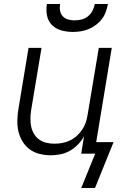

<svg xmlns="http://www.w3.org/2000/svg" viewBox="-20 -770 640 962"><path d="M345 -610Q316 -610 288 -617.5Q260 -625 240.5 -644.5Q221 -664 215.5 -692.5Q210 -721 215 -750H281Q278 -733 281 -716.5Q284 -700 294.5 -688.5Q305 -677 321 -672.5Q337 -668 354 -668Q372 -668 389.5 -672.5Q407 -677 421 -688.5Q435 -700 443.5 -716.5Q452 -733 455 -750H521Q517 -730 510 -710.5Q503 -691 490.5 -674.5Q478 -658 460.5 -645Q443 -632 423.5 -624Q404 -616 384 -613Q364 -610 345 -610ZM456 172H387L457 0H387L401 -87Q389 -65 370.5 -46Q352 -27 330 -14.5Q308 -2 283.5 3Q259 8 235 8Q206 8 178 1Q150 -6 128.5 -22Q107 -38 92.5 -62Q78 -86 72 -113Q66 -140 67 -169.5Q68 -199 73 -228L123 -530H188L136 -218Q133 -198 132.5 -177Q132 -156 136 -136.5Q140 -117 150 -100Q160 -83 175.5 -71.5Q191 -60 211 -55Q231 -50 252 -50Q252 -50 252.5 -50Q253 -50 253 -50Q272 -50 291.5 -53.5Q311 -57 330 -66Q349 -75 364.5 -89Q380 -103 391.5 -120Q403 -137 409.5 -156Q416 -175 419 -195L475 -530H540L462 -58H549Z"/></svg>

Font: Iosevka Curly Light Extended
Style: Italic
Weight: 300
Width: 7
Italic angle: -9°
Monospace: yes
Designer: Belleve Invis
Foundry: Belleve Invis
Version: Version 11.1.0; ttfautohint (v1.8.3)